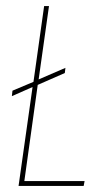

<svg xmlns="http://www.w3.org/2000/svg" viewBox="-20 -611 333 631"><path d="M41 0 87 -325 19 -295 21 -313 90 -342 125 -591H141L107 -350L195 -388L193 -371L104 -332L60 -16H258L255 0Z"/></svg>

Font: Alumni Sans Pinstripe
Style: Italic
Weight: 400
Italic angle: -8°
Designer: Robert E. Leuschke
Foundry: Robert E. Leuschke
Version: Version 1.010; ttfautohint (v1.8.4.7-5d5b)